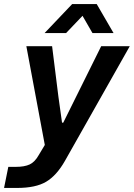

<svg xmlns="http://www.w3.org/2000/svg" viewBox="-60 -760 660 947"><path d="M-19 63H18Q61 63 86.5 51Q112 39 131 5L161 -45L70 -532H197L228 -284L246 -155H252L439 -532H580L260 34Q219 106 167.5 136.5Q116 167 24 167H-40ZM296 -740H417L500 -597H396L347 -682L266 -597H160Z"/></svg>

Font: Mona Sans SemiBold
Style: Italic
Weight: 600
Italic angle: -11.7°
Designer: Deni Anggara
Foundry: GitHub
Version: Version 2.000